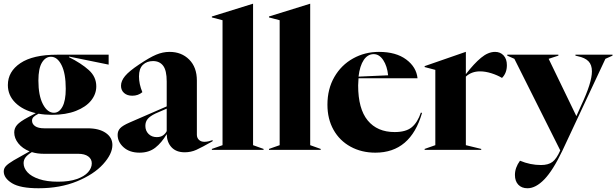

<svg xmlns="http://www.w3.org/2000/svg" viewBox="-24 -800 3290 1025"><path d="M-4 115Q-4 99 7.5 86.5Q19 74 49 56L134 8Q96 -7 74 -34.5Q52 -62 52 -93Q52 -116 67.5 -133.5Q83 -151 124 -173L167 -196Q98 -212 58 -251.5Q18 -291 18 -346Q18 -418 85 -463Q152 -508 281 -508H556V-455L345 -498L344 -495Q410 -462 450 -426Q490 -390 490 -339Q490 -298 462.5 -263.5Q435 -229 381.5 -208Q328 -187 253 -187Q215 -187 182 -193Q162 -183 154.5 -175Q147 -167 147 -156Q147 -138 163.5 -126.5Q180 -115 213 -115H444Q505 -115 540.5 -90.5Q576 -66 576 -26Q576 22 526.5 76.5Q477 131 387 168Q297 205 182 205Q84 205 40 178Q-4 151 -4 115ZM286 170Q345 170 385.5 156Q426 142 446 119.5Q466 97 466 72Q466 49 447 35Q428 21 393 21H209Q175 21 146 12Q122 27 112 40.5Q102 54 102 71Q102 97 122.5 119.5Q143 142 184.5 156Q226 170 286 170ZM264 -198Q292 -198 309.5 -230.5Q327 -263 327 -326Q327 -408 304.5 -452.5Q282 -497 248 -497Q219 -497 200 -466Q181 -435 181 -370Q181 -290 205 -244Q229 -198 264 -198Z M604 -80Q604 -101 617.5 -115.5Q631 -130 668 -146L866 -232V-365Q866 -424 847 -449Q828 -474 793 -474Q760 -474 739 -454Q718 -434 718 -392Q718 -351 736 -308Q714 -289 682 -289Q655 -289 638.5 -303.5Q622 -318 622 -342Q622 -368 643.5 -394Q665 -420 719 -456Q774 -493 809.5 -508Q845 -523 881 -523Q945 -523 986 -482Q1027 -441 1027 -370V-81Q1027 -64 1038 -53.5Q1049 -43 1067 -43Q1078 -43 1089 -45.5Q1100 -48 1111 -52V-46Q1053 -13 1024 0Q995 13 962 13Q917 13 892 -13.5Q867 -40 866 -84Q839 -38 805 -11.5Q771 15 721 15Q668 15 636 -13.5Q604 -42 604 -80ZM813 -68Q833 -68 846 -77Q859 -86 866 -100V-220L806 -194Q777 -180 764.5 -165Q752 -150 752 -128Q752 -102 769 -85Q786 -68 813 -68Z M1107 -5 1164 -25V-692L1107 -707V-712L1326 -780H1327V-25L1383 -5V0H1107Z M1412 -5 1469 -25V-692L1412 -707V-712L1631 -780H1632V-25L1688 -5V0H1412Z M1724 -241Q1724 -325 1761 -389Q1798 -453 1861 -488Q1924 -523 1999 -523Q2090 -523 2144.5 -482.5Q2199 -442 2205 -382H1890Q1888 -358 1888 -344Q1888 -219 1939 -157Q1990 -95 2083 -95Q2143 -95 2174 -120.5Q2205 -146 2223 -199L2229 -197Q2168 15 1980 15Q1906 15 1847.5 -17Q1789 -49 1756.5 -107Q1724 -165 1724 -241ZM2048 -398Q2043 -447 2022 -479Q2001 -511 1971 -511Q1939 -511 1918 -480Q1897 -449 1890 -391Z M2243 -5 2300 -25V-427L2243 -442V-447L2462 -523H2463V-404Q2506 -460 2544 -491.5Q2582 -523 2619 -523Q2647 -523 2664.5 -504Q2682 -485 2682 -452Q2682 -410 2656 -384Q2631 -399 2599 -409Q2567 -419 2539 -419Q2493 -419 2463 -391V-25L2545 -5V0H2243Z M2725 134Q2725 95 2752 58Q2807 81 2864 81Q2903 81 2925 64.5Q2947 48 2967 3L2722 -486L2684 -503V-508H2957V-503L2905 -486L3053 -180L3079 -238Q3136 -359 3136 -419Q3136 -454 3117.5 -473Q3099 -492 3060 -500L3048 -503V-508H3246V-503L3208 -486L2979 3Q2928 110 2882 157.5Q2836 205 2792 205Q2761 205 2743 186Q2725 167 2725 134Z"/></svg>

Font: Nyght Serif Bold
Style: Regular
Weight: 700
Designer: Maksym Kobuzan
Version: Version 0.410